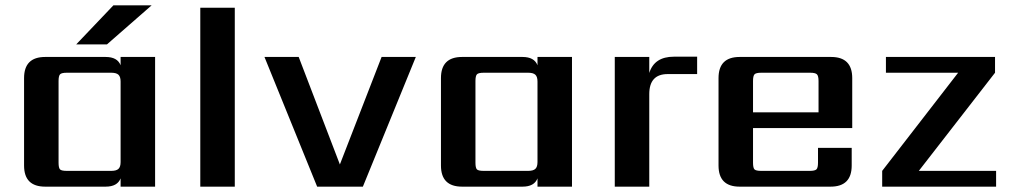

<svg xmlns="http://www.w3.org/2000/svg" viewBox="-20 -698 3794 718"><path d="M547 -678 380 -532H265L404 -678ZM230 -59H396Q415 -59 423 -66.5Q431 -74 431 -92V-393Q431 -411 423 -418.5Q415 -426 396 -426H230Q210 -426 204.5 -420Q199 -414 199 -395V-90Q199 -70 204.5 -64.5Q210 -59 230 -59ZM431 -485H560V0H431V-31Q419 0 375 0H149Q70 0 70 -79V-406Q70 -485 149 -485H375Q419 -485 431 -454Z M858 0H729V-669H858Z M969 -485H1097L1251 -83L1407 -485H1535L1337 0H1166Z M1789 -59H1955Q1974 -59 1982 -66.5Q1990 -74 1990 -92V-393Q1990 -411 1982 -418.5Q1974 -426 1955 -426H1789Q1769 -426 1763.5 -420Q1758 -414 1758 -395V-90Q1758 -70 1763.5 -64.5Q1769 -59 1789 -59ZM1990 -485H2119V0H1990V-31Q1978 0 1934 0H1708Q1629 0 1629 -79V-406Q1629 -485 1708 -485H1934Q1978 -485 1990 -454Z M2500 -486H2587V-421H2477Q2408 -421 2408 -346V0H2279V-485H2408V-425Q2427 -486 2500 -486Z M2796 -278H3041V-395Q3041 -414 3035 -420Q3029 -426 3010 -426H2827Q2807 -426 2801.5 -420Q2796 -414 2796 -395ZM2746 -485H3088Q3167 -485 3167 -406V-219H2796V-90Q2796 -70 2801.5 -64.5Q2807 -59 2827 -59H3008Q3027 -59 3033 -64.5Q3039 -70 3039 -90V-145H3165V-79Q3165 0 3086 0H2746Q2667 0 2667 -79V-406Q2667 -485 2746 -485Z M3705 -59V0H3279V-59L3563 -426H3293V-485H3701V-426L3416 -59Z"/></svg>

Font: Sarpanch SemiBold
Style: Regular
Weight: 600
Designer: Manushi Parikh (Devanagari and Latin), Jyotish Sonowal (Devanagari)
Foundry: Indian Type Foundry
Version: Version 2.004;PS 1.0;hotconv 1.0.78;makeotf.lib2.5.61930; tt